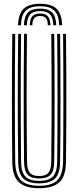

<svg xmlns="http://www.w3.org/2000/svg" viewBox="-20 -977 409 1004"><path d="M189.8 -957.2Q249 -957.2 275.8 -931.1Q302.5 -905 305 -845H289.8Q287.5 -898.2 264.2 -921.4Q241 -944.5 189.8 -944.5Q138.2 -944.5 114.9 -921.4Q91.5 -898.2 89.5 -845H74.2Q76.5 -905 103.4 -931.1Q130.2 -957.2 189.8 -957.2ZM189.8 -931.8Q233 -931.8 252.8 -911.6Q272.5 -891.5 274.2 -845H259Q257.5 -884.5 241.4 -901.8Q225.2 -919 189.8 -919Q154 -919 137.9 -901.8Q121.8 -884.5 120.2 -845H105Q106.8 -891.5 126.4 -911.6Q146 -931.8 189.8 -931.8ZM189.8 -906.2Q217.5 -906.2 230 -892.1Q242.5 -878 243.8 -845H230Q230 -871 220.1 -882.2Q210.2 -893.5 189.8 -893.5Q169.2 -893.5 159.4 -882.2Q149.5 -871 149.2 -845H135.8Q136.8 -878 149.2 -892.1Q161.8 -906.2 189.8 -906.2ZM184.8 7.2Q113.5 7.2 79.2 -23.8Q45 -54.8 44.2 -131.5Q43.2 -202.2 42.8 -283.9Q42.2 -365.5 42.2 -452.8Q42.2 -540 42.8 -628.1Q43.2 -716.2 44.2 -800H59.5Q58.8 -723 58.2 -636.5Q57.8 -550 57.8 -461.1Q57.8 -372.2 58.2 -288.2Q58.8 -204.2 59.5 -132.5Q60.5 -65.2 89 -35.4Q117.5 -5.5 184.8 -5.5Q252 -5.5 280.4 -35.4Q308.8 -65.2 309.8 -132.5Q310.5 -203 311 -284.5Q311.5 -366 311.5 -453.2Q311.5 -540.5 311.1 -628.6Q310.8 -716.8 309.8 -800H325Q326.2 -697.8 326.8 -583.5Q327.2 -469.2 326.9 -353.8Q326.5 -238.2 325 -131.5Q324.2 -54.2 289.9 -23.5Q255.5 7.2 184.8 7.2ZM184.8 -18.2Q128.5 -18.2 102 -43.4Q75.5 -68.5 75 -131.5Q74 -209.8 73.5 -291.8Q73 -373.8 73 -458.2Q73 -542.8 73.5 -628.5Q74 -714.2 75 -800H90.2Q89.5 -719.2 88.9 -633.5Q88.2 -547.8 88.4 -461.2Q88.5 -374.8 89 -291.4Q89.5 -208 90.2 -132Q91 -76.2 113.2 -53.6Q135.5 -31 184.8 -31Q234 -31 256.1 -53.5Q278.2 -76 279 -132Q279.8 -207.5 280.2 -290Q280.8 -372.5 280.8 -458.2Q280.8 -544 280.2 -630.4Q279.8 -716.8 279 -800H294.2Q295.2 -718.2 295.8 -632.5Q296.2 -546.8 296.2 -460.6Q296.2 -374.5 295.8 -291.4Q295.2 -208.2 294.2 -131.5Q293.8 -69 267.6 -43.6Q241.5 -18.2 184.8 -18.2ZM184.8 -43.8Q143.5 -43.8 124.9 -63.4Q106.2 -83 105.8 -132.5Q104.5 -226.2 104.1 -338.6Q103.8 -451 104 -569.5Q104.2 -688 105.8 -800H121Q120.2 -719.8 119.8 -639.4Q119.2 -559 119.2 -476.8Q119.2 -394.5 119.8 -308.9Q120.2 -223.2 121.2 -132.5Q121.8 -90.5 136 -73.5Q150.2 -56.5 184.8 -56.5Q219.2 -56.5 233.4 -73.5Q247.5 -90.5 248 -132.5Q249.5 -258 249.9 -368.5Q250.2 -479 249.8 -584.5Q249.2 -690 248.2 -800H263.5Q264.5 -723.5 265 -637.2Q265.5 -551 265.5 -462.5Q265.5 -374 265 -289.6Q264.5 -205.2 263.5 -132.5Q263 -82.5 244.2 -63.1Q225.5 -43.8 184.8 -43.8Z"/></svg>

Font: Big Shoulders Inline Display Thin Medium
Style: Regular
Weight: 500
Version: Version 2.002